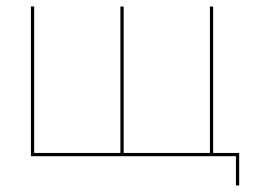

<svg xmlns="http://www.w3.org/2000/svg" viewBox="-20 -480 790 590"><path d="M360 -10V-460H350V-10H85V-460H75V0H705V90H715V-10H635V-460H625V-10Z"/></svg>

Font: Jost Thin
Style: Regular
Weight: 250
Version: Version 3.710